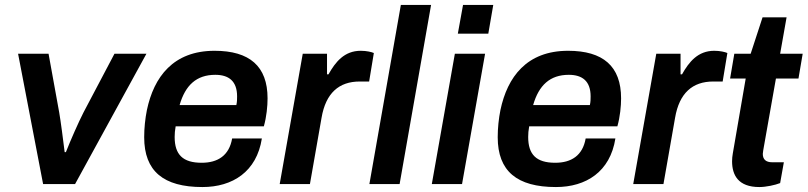

<svg xmlns="http://www.w3.org/2000/svg" viewBox="-20 -743 3260 775"><path d="M154 0H283L571 -526H442L317 -289C297 -250 264 -175 246 -129H241C235 -178 225 -255 219 -289L176 -526H53Z M797 12C919 12 1016 -50 1037 -184H917C905 -115 859 -86 794 -86C718 -86 685 -119 685 -190C685 -203 686 -217 689 -233H1045C1056 -272 1060 -315 1060 -346C1060 -476 987 -538 846 -538C679 -538 601 -432 573 -299C566 -264 562 -226 562 -189C562 -52 640 12 797 12ZM705 -319C728 -399 773 -441 849 -441C903 -441 937 -416 937 -354C937 -344 937 -332 934 -319Z M1109 0H1231L1278 -268C1295 -367 1348 -414 1432 -414H1470L1489 -529C1480 -533 1460 -538 1436 -538C1370 -538 1334 -493 1306 -443H1300V-526H1202Z M1471 0H1593L1720 -723H1598Z M1828 -607H1951L1971 -723H1849ZM1723 0H1845L1938 -526H1816Z M2224 12C2346 12 2443 -50 2464 -184H2344C2332 -115 2286 -86 2221 -86C2145 -86 2112 -119 2112 -190C2112 -203 2113 -217 2116 -233H2472C2483 -272 2487 -315 2487 -346C2487 -476 2414 -538 2273 -538C2106 -538 2028 -432 2000 -299C1993 -264 1989 -226 1989 -189C1989 -52 2067 12 2224 12ZM2132 -319C2155 -399 2200 -441 2276 -441C2330 -441 2364 -416 2364 -354C2364 -344 2364 -332 2361 -319Z M2536 0H2658L2705 -268C2722 -367 2775 -414 2859 -414H2897L2916 -529C2907 -533 2887 -538 2863 -538C2797 -538 2761 -493 2733 -443H2727V-526H2629Z M3045 12C3072 12 3109 4 3129 -4L3144 -88H3097C3071 -88 3059 -100 3059 -122C3059 -125 3062 -145 3063 -149L3112 -426H3203L3220 -526H3129L3155 -673H3058L3010 -526H2944L2927 -426H2990L2938 -124C2936 -113 2935 -102 2935 -92C2935 -36 2960 12 3045 12Z"/></svg>

Font: Archivo SemiBold
Style: Italic
Weight: 600
Italic angle: -10°
Designer: Hector Gatti
Foundry: Omnibus-Type
Version: Version 2.001